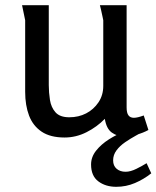

<svg xmlns="http://www.w3.org/2000/svg" viewBox="-20 -517 603 740"><path d="M168 -497V-189Q168 -161 172.5 -132Q177 -103 194 -84Q211 -65 247 -65Q283 -65 312 -80Q341 -95 359.5 -122.5Q378 -150 378 -186V-439Q378 -440 375 -453.5Q372 -467 369 -481Q366 -495 365 -497H468V-103Q468 -82 475 -72.5Q482 -63 496 -63Q510 -63 534 -72L552 -16Q532 -5 507 2Q482 9 459 9Q432 9 411 -6Q390 -21 384 -59Q354 -28 313.5 -7.5Q273 13 229 13Q174 13 140.5 -9.5Q107 -32 92 -71.5Q77 -111 77 -163V-439L65 -497ZM563 151Q534 174 500 188.5Q466 203 428 203Q387 203 359 182Q331 161 331 117Q331 88 350.5 63.5Q370 39 400 20Q430 1 462 -11Q494 -23 518 -27L541 -15Q525 -6 504 5.5Q483 17 462.5 31Q442 45 429 62.5Q416 80 416 101Q416 122 429.5 133.5Q443 145 464 145Q483 145 506 133.5Q529 122 545 112Z"/></svg>

Font: Rosario Medium
Style: Regular
Weight: 500
Version: Version 1.201